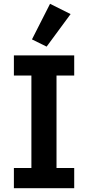

<svg xmlns="http://www.w3.org/2000/svg" viewBox="-20 -989 463 1009"><path d="M53 0V-106H145V-592H53V-698H370V-592H277V-106H370V0ZM225 -744 148 -782 243 -969 351 -915Z"/></svg>

Font: IBM Plex Sans Devanagari SemiBold
Style: Regular
Weight: 600
Designer: Mike Abbink, Paul van der Laan, Pieter van Rosmalen, Erin McLaughlin
Foundry: Bold Monday
Version: Version 1.1